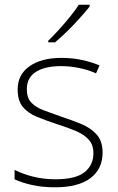

<svg xmlns="http://www.w3.org/2000/svg" viewBox="-20 -786 502 816"><path d="M416 -137Q416 -68 364.5 -29Q313 10 214 10Q159 10 115 0Q71 -10 42 -24V-64Q80 -45 124 -34.5Q168 -24 215 -24Q301 -24 339 -54Q377 -84 377 -135Q377 -170 357.5 -192Q338 -214 303 -229Q268 -244 223 -258Q175 -274 137 -289.5Q99 -305 77 -331.5Q55 -358 55 -406Q55 -469 105.5 -504.5Q156 -540 241 -540Q288 -540 329 -531Q370 -522 403 -508L388 -474Q359 -488 319 -496.5Q279 -505 240 -505Q171 -505 132.5 -480.5Q94 -456 94 -407Q94 -370 113 -350Q132 -330 165 -317.5Q198 -305 241 -290Q287 -275 326.5 -258.5Q366 -242 391 -214Q416 -186 416 -137ZM361 -758Q344 -737 319.5 -709.5Q295 -682 267 -654.5Q239 -627 214 -606H185V-613Q206 -633 231 -660.5Q256 -688 278.5 -716Q301 -744 315 -766H361Z"/></svg>

Font: Noto Sans Gujarati ExtraLight
Style: Regular
Weight: 200
Designer: Jelle Bosma - Monotype Design Team, Universal Thirst
Foundry: Monotype Imaging Inc.
Version: Version 2.106; ttfautohint (v1.8.4.7-5d5b)